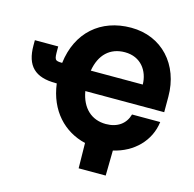

<svg xmlns="http://www.w3.org/2000/svg" viewBox="-125 -864 1160 1148"><g transform="rotate(15 455.5 -290.0)"><path d="M9.8 -516.1V-483.9C9.8 -357.4 67.9 -300.3 196.8 -300.3H203.1C224.1 -136.7 324.7 -31.7 458.5 0L460.9 156.2H628.4L630.9 0.5C755.4 -27.8 845.7 -118.2 860.4 -237.3H686C669.4 -177.2 620.6 -141.6 548.8 -141.6C460 -141.6 397.5 -198.7 379.9 -300.3H868.2V-396C868.2 -594.7 737.8 -737.3 547.9 -737.3C359.4 -737.3 226.1 -620.6 202.6 -427.2C156.2 -427.7 154.3 -432.1 154.3 -497.1V-516.1ZM379.9 -426.8C397 -528.8 457.5 -585.9 549.3 -585.9C648.9 -585.9 700.2 -510.3 701.7 -426.8Z"/></g></svg>

Font: Inter ExtraBold
Style: Regular
Weight: 800
Designer: Rasmus Andersson
Foundry: rsms
Version: Version 4.001;git-9221beed3